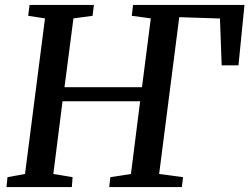

<svg xmlns="http://www.w3.org/2000/svg" viewBox="-20 -763 1017 783"><path d="M6.5 0 10.5 -40.5 82 -53.5 163.5 -688 95 -698.5 100.5 -743H363L357.5 -698.5L279.5 -688L243 -407.5H559L595 -688L517.5 -698.5L522.5 -743H977L952.5 -496.5H884L877 -687.5L711 -693L629 -53.5L726.5 -40.5L721.5 0H425.5L430 -40.5L514 -53.5L551.5 -350H235L197.5 -53.5L276 -40.5L273 0Z"/></svg>

Font: Merriweather 24pt Medium
Style: Italic
Weight: 500
Italic angle: -7.8°
Version: Version 2.101